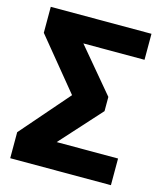

<svg xmlns="http://www.w3.org/2000/svg" viewBox="-106 -771 714 849"><g transform="rotate(15 251.5 -346.5)"><path d="M482 -574H202L370 -374V-309L201 -122H482V0H21V-119L213 -340L21 -574V-693H482Z"/></g></svg>

Font: Fira Sans BGR
Style: Bold
Weight: 700
Designer: bBox Type GmbH & Carrois Corporate GbR & Edenspiekermann AG
Foundry: bBox Type GmbH & Carrois Corporate GbR & Edenspiekermann AG
Version: Version 4.301